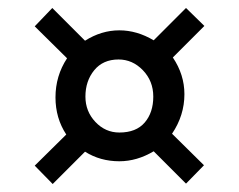

<svg xmlns="http://www.w3.org/2000/svg" viewBox="-20 -520 599 481"><path d="M67 -105 146 -183Q119 -224 119 -276Q119 -330 148 -374L67 -454L111 -500L193 -418Q234 -444 279 -444Q323 -444 365 -419L446 -500L492 -455L413 -376Q442 -333 442 -284Q442 -231 411 -185L491 -106L446 -60L365 -141Q323 -116 279 -116Q231 -116 193 -140L112 -59ZM279 -188Q321 -188 342.5 -213Q364 -238 364 -278Q364 -317 338 -344Q312 -371 277 -371Q238 -371 216 -344Q194 -317 194 -278Q194 -241 219 -214.5Q244 -188 279 -188Z"/></svg>

Font: Aikya SemiBold
Style: Regular
Weight: 600
Designer: Neelakash Kshetrimayum (Latin subset based on Merriweather by Eben Sorkin)
Foundry: Brand New Type
Version: Version 1.00 b005